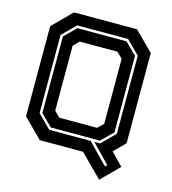

<svg xmlns="http://www.w3.org/2000/svg" viewBox="-119 -797 911 1016"><g transform="rotate(15 336.0 -289.5)"><path d="M518 121 397.5 0H160.5L57.5 -103V-597L160.5 -700H505.5L608.5 -597V-103L548 -42.5L614 25ZM529.5 45 539.5 35 441.5 -66H473.5L545.5 -138V-566L473.5 -638H194.5L122.5 -566V-138L194.5 -66H421.5ZM229.5 -141.5H436.5L467.5 -172V-528L436.5 -558.5H229.5L199 -528V-172ZM199.5 -80 136.5 -142V-562L199.5 -624H468.5L531.5 -562V-142L468.5 -80Z"/></g></svg>

Font: Tourney
Style: Bold
Weight: 700
Designer: Tyler Finck
Foundry: Etcetera Type Co
Version: Version 1.015